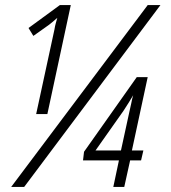

<svg xmlns="http://www.w3.org/2000/svg" viewBox="-20 -734 673 754"><path d="M166 -286 258 -714H215L92 -624L111 -593L173 -637Q185 -646 205 -664Q202 -653 199 -642.5Q196 -632 194 -619L122 -286ZM75 0 610 -714H560L24 0ZM468 0 491 -104H534L543 -143H498L560 -431H517L310 -138L306 -104H447L425 0ZM465 -299Q477 -317 485.5 -331Q494 -345 503 -360Q499 -347 495.5 -328.5Q492 -310 487 -290L455 -143H355Z"/></svg>

Font: Noto Sans Display Condensed Light
Style: Italic
Weight: 300
Width: 3
Designer: Monotype Design team
Foundry: Monotype Imaging Inc.
Version: 1.000